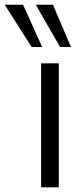

<svg xmlns="http://www.w3.org/2000/svg" viewBox="-85 -798 352 818"><path d="M90.3 0V-528.3H165.5V0ZM49.8 -597.7 -64.9 -777.8H13.2L94.7 -597.7ZM170.9 -597.7 67.4 -777.8H140.6L217.3 -597.7Z"/></svg>

Font: Comme Light
Style: Regular
Weight: 300
Version: Version 1.000;gftools[0.9.27]